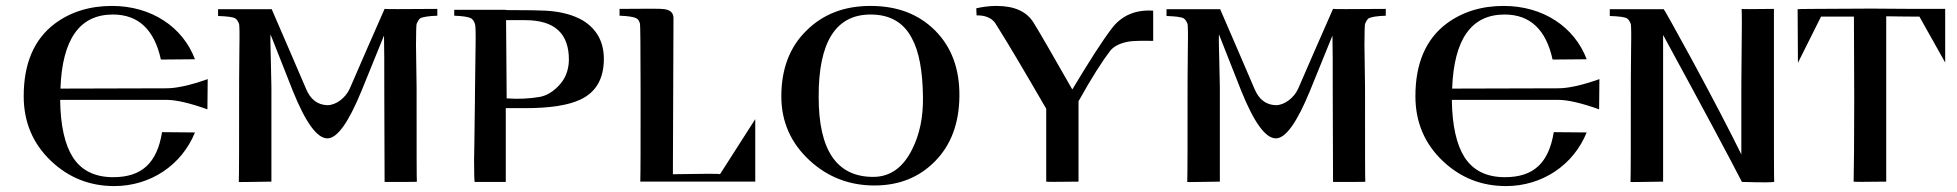

<svg xmlns="http://www.w3.org/2000/svg" viewBox="-20 -614 6606 648"><path d="M681 -347C622 -326 575 -316 542 -316L184 -315C190 -482 249 -565 361 -565C447 -565 501 -514 523 -413L638 -414C597 -523 491 -594 358 -594C283 -594 219 -574 166 -535C95 -482 60 -400 60 -289C60 -202 91 -129 152 -71C212 -14 283 14 366 14C487 14 593 -56 638 -167L527 -168C510 -64 459 -16 362 -16C301 -16 255 -38 226 -83C199 -125 184 -190 183 -277H541C575 -277 621 -266 680 -245L681 -347Z M1456 -561C1456 -561 1456 -569 1456 -584C1337 -583 1278 -583 1278 -584C1239 -495 1199 -405 1160 -314C1145 -282 1113 -259 1085 -259C1052 -260 1028 -278 1013 -314C974 -404 936 -494 897 -583H716C716 -568 716 -560 716 -560C745 -559 765 -557 774 -552C779 -549 783 -543 787 -533C788 -529 789 -503 788 -454C787 -369 787 -317 787 -299C787 -132 787 -32 786 0C785 1 821 0 896 -1V-320C896 -335 895 -366 894 -413C893 -454 892 -483 893 -498L968 -308C1011 -201 1050 -147 1085 -147C1118 -147 1156 -200 1200 -307L1276 -494C1277 -461 1277 -396 1277 -298L1278 0H1332C1369 0 1387 0 1387 -1C1386 -1 1386 -107 1386 -318C1386 -335 1385 -383 1384 -462C1384 -505 1385 -529 1386 -533C1390 -543 1394 -549 1398 -552C1407 -557 1427 -560 1456 -561Z M2018 -415C2018 -473 1994 -516 1947 -545C1914 -564 1873 -575 1822 -578C1805 -579 1760 -580 1687 -580V-581H1513V-561C1542 -560 1561 -557 1570 -552C1575 -549 1580 -543 1583 -533C1585 -529 1586 -503 1585 -454C1584 -369 1583 -317 1583 -299C1583 -296 1583 -266 1582 -210C1581 -151 1581 -105 1580 -73C1580 -26 1581 -1 1582 0H1687V-65V-184C1687 -233 1687 -255 1687 -249H1754C1837 -249 1899 -259 1939 -278C1992 -303 2018 -349 2018 -415ZM1900 -410C1899 -375 1887 -345 1862 -321C1843 -302 1823 -291 1802 -287C1767 -281 1730 -279 1690 -282L1688 -546H1752C1852 -546 1901 -501 1900 -410Z M2410 -26C2410 -28 2357 -28 2251 -26L2253 -553C2253 -570 2243 -580 2223 -583C2215 -585 2164 -585 2071 -584C2071 -569 2071 -561 2071 -561C2100 -560 2119 -557 2128 -552C2133 -550 2137 -544 2140 -534C2141 -531 2142 -453 2142 -300C2142 -133 2142 -33 2141 -1C2141 -1 2270 -1 2529 -1V-212L2410 -26Z M3218 -289C3219 -382 3191 -456 3136 -511C3081 -566 3009 -594 2918 -594C2829 -594 2757 -566 2701 -510C2645 -455 2617 -381 2617 -289C2617 -203 2649 -131 2713 -72C2774 -16 2847 12 2931 12C3014 12 3082 -15 3136 -70C3190 -125 3217 -198 3218 -289ZM3095 -286C3096 -219 3084 -161 3059 -111C3028 -48 2984 -17 2927 -17C2804 -17 2743 -107 2743 -286C2742 -472 2801 -565 2918 -565C2983 -565 3029 -539 3057 -486C3082 -441 3094 -374 3095 -286Z M3620 -274H3621C3665 -353 3701 -409 3728 -444C3741 -459 3762 -469 3791 -474C3807 -476 3834 -477 3872 -476V-578C3813 -582 3766 -562 3733 -519C3700 -476 3656 -407 3599 -312C3534 -426 3491 -501 3468 -538C3445 -575 3404 -594 3343 -594C3320 -594 3297 -591 3275 -586C3275 -587 3275 -579 3276 -562C3305 -563 3324 -553 3335 -541C3338 -538 3343 -529 3352 -515C3381 -469 3434 -380 3511 -247V-1C3511 0 3547 0 3620 -1Z M4657 -561C4657 -561 4657 -569 4657 -584C4538 -583 4479 -583 4479 -584C4440 -495 4400 -405 4361 -314C4346 -282 4314 -259 4286 -259C4253 -260 4229 -278 4214 -314C4175 -404 4137 -494 4098 -583H3917C3917 -568 3917 -560 3917 -560C3946 -559 3966 -557 3975 -552C3980 -549 3984 -543 3988 -533C3989 -529 3990 -503 3989 -454C3988 -369 3988 -317 3988 -299C3988 -132 3988 -32 3987 0C3986 1 4022 0 4097 -1V-320C4097 -335 4096 -366 4095 -413C4094 -454 4093 -483 4094 -498L4169 -308C4212 -201 4251 -147 4286 -147C4319 -147 4357 -200 4401 -307L4477 -494C4478 -461 4478 -396 4478 -298L4479 0H4533C4570 0 4588 0 4588 -1C4587 -1 4587 -107 4587 -318C4587 -335 4586 -383 4585 -462C4585 -505 4586 -529 4587 -533C4591 -543 4595 -549 4599 -552C4608 -557 4628 -560 4657 -561Z M5378 -347C5319 -326 5272 -316 5239 -316L4881 -315C4887 -482 4946 -565 5058 -565C5144 -565 5198 -514 5220 -413L5335 -414C5294 -523 5188 -594 5055 -594C4980 -594 4916 -574 4863 -535C4792 -482 4757 -400 4757 -289C4757 -202 4788 -129 4849 -71C4909 -14 4980 14 5063 14C5184 14 5290 -56 5335 -167L5224 -168C5207 -64 5156 -16 5059 -16C4998 -16 4952 -38 4923 -83C4896 -125 4881 -190 4880 -277H5238C5272 -277 5318 -266 5377 -245L5378 -347Z M5968 -1C5967 -1 5967 -107 5967 -318C5967 -495 5967 -584 5967 -584C5894 -583 5858 -583 5858 -584C5859 -564 5859 -517 5858 -444C5857 -354 5857 -305 5857 -298V-93C5817 -174 5762 -280 5691 -411C5630 -523 5598 -580 5595 -583H5413V-560C5442 -559 5462 -557 5471 -552C5476 -549 5480 -543 5484 -533C5485 -529 5486 -503 5485 -454C5484 -369 5484 -317 5484 -299C5484 -132 5484 -32 5483 0C5482 1 5518 0 5593 -1V-320C5593 -437 5593 -496 5593 -496C5732 -241 5820 -76 5859 0C5932 2 5968 2 5968 -1Z M6545 -584C6462 -584 6379 -584 6296 -585C6130 -584 6047 -584 6047 -583L6048 -402L6126 -558H6237L6238 -279C6238 -137 6237 -44 6236 -1C6236 0 6273 0 6346 -1V-559C6401 -558 6438 -558 6458 -558L6545 -403Z"/></svg>

Font: GFS Nicefore
Style: Regular
Weight: 400
Designer: George Matthiopoulos
Foundry: George Matthiopoulos
Version: Version 1.0